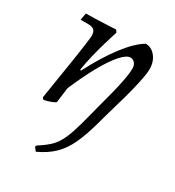

<svg xmlns="http://www.w3.org/2000/svg" viewBox="-171 -567 832 911"><g transform="rotate(30 245.5 -111.5)"><path d="M300 -38Q306 -63 316.5 -101.5Q327 -140 338 -183Q349 -226 356.5 -265Q364 -304 364 -330Q364 -348 354.5 -359.5Q345 -371 330 -371Q309 -371 278.5 -336.5Q248 -302 213.5 -240Q179 -178 144 -96L133 -14Q133 -11 120.5 -5.5Q108 0 93.5 4.5Q79 9 71 9L64 0Q64 0 68 -24.5Q72 -49 78 -88Q84 -127 91.5 -172Q99 -217 105 -258.5Q111 -300 115 -330Q119 -360 119 -368Q119 -389 109 -398.5Q99 -408 76 -408H35L42 -446Q65 -446 92.5 -447Q120 -448 145.5 -449Q171 -450 187.5 -451Q204 -452 204 -452L213 -440Q213 -440 206.5 -419.5Q200 -399 190 -365Q180 -331 169.5 -288.5Q159 -246 152 -202L157 -199Q209 -300 261.5 -368.5Q314 -437 360 -464Q392 -464 414 -436.5Q436 -409 436 -368Q436 -347 429.5 -314Q423 -281 413 -241Q403 -201 391 -160.5Q379 -120 369 -84Q359 -48 352 -23Q332 50 309 99.5Q286 149 252 182.5Q218 216 164 241L149 222L152 214Q185 193 207 173.5Q229 154 244 127.5Q259 101 272 61.5Q285 22 300 -38Z"/></g></svg>

Font: Alegreya
Style: Italic
Weight: 400
Italic angle: -7°
Designer: Juan Pablo del Peral
Foundry: Huerta Tipografica
Version: Version 2.009